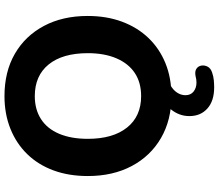

<svg xmlns="http://www.w3.org/2000/svg" viewBox="-78 -678 953 836"><g transform="rotate(-90 398.0 -259.5)"><path d="M398 11Q294 11 215.5 -34.5Q137 -80 93.5 -162Q50 -244 50 -353Q50 -436 74.5 -502.5Q99 -569 145 -616.5Q191 -664 255.5 -690Q320 -716 398 -716Q504 -716 582 -671Q660 -626 703.5 -544.5Q747 -463 747 -354Q747 -271 722 -204Q697 -137 651 -89Q605 -41 541 -15Q477 11 398 11ZM398 -121Q457 -121 498.5 -148.5Q540 -176 562.5 -228.5Q585 -281 585 -353Q585 -463 536 -523.5Q487 -584 398 -584Q340 -584 298 -557Q256 -530 234 -478Q212 -426 212 -353Q212 -244 261 -182.5Q310 -121 398 -121ZM436 197Q377 197 344 167.5Q311 138 311 89Q311 45 340 9Q369 -27 417 -45L459 0Q442 7 429 18Q416 29 409 43Q402 57 402 72Q402 95 418 107.5Q434 120 457 120Q464 120 471 119Q478 118 485 116Q506 112 517.5 120Q529 128 531 142Q533 156 526 169Q519 182 501 188Q484 194 467 195.5Q450 197 436 197Z"/></g></svg>

Font: Nunito ExtraLight ExtraBold
Style: Regular
Weight: 800
Version: Version 3.602